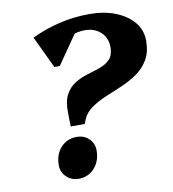

<svg xmlns="http://www.w3.org/2000/svg" viewBox="-81 -777 777 863"><g transform="rotate(-10 307.5 -345.5)"><path d="M214 -223 213 -281Q211 -336 228 -367.5Q245 -399 272.5 -415.5Q300 -432 331 -441Q362 -450 389.5 -460Q417 -470 434.5 -488.5Q452 -507 452 -543Q452 -585 424 -611.5Q396 -638 351 -638Q315 -638 282.5 -622Q250 -606 223 -575L241 -664H327L213 -499H188L119 -645Q181 -675 248 -690.5Q315 -706 384 -706Q452 -706 504 -685Q556 -664 585.5 -628Q615 -592 615 -544Q615 -492 594.5 -457.5Q574 -423 541 -400Q508 -377 469 -360.5Q430 -344 393 -328.5Q356 -313 327.5 -293Q299 -273 286 -243L278 -223ZM209 15Q177 15 154 -6.5Q131 -28 131 -60Q131 -110 159.5 -141Q188 -172 232 -172Q266 -172 288 -150.5Q310 -129 310 -97Q310 -48 281.5 -16.5Q253 15 209 15Z"/></g></svg>

Font: Platypi Light
Style: Bold Italic
Weight: 700
Italic angle: -13°
Version: Version 1.200